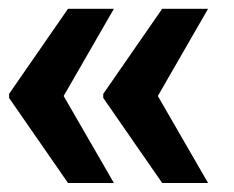

<svg xmlns="http://www.w3.org/2000/svg" viewBox="-35 -467 525 431"><path d="M107.9 -251.5 220.7 -56.2H117.7L-14.6 -247.1V-256.3L117.7 -447.3H220.7ZM319.3 -251.5 432.1 -56.2H329.1L196.8 -247.1V-256.3L329.1 -447.3H432.1Z"/></svg>

Font: Hanuman Black
Style: Regular
Weight: 900
Designer: Danh Hong
Version: Version 8.002; ttfautohint (v1.8.3)